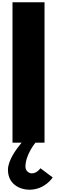

<svg xmlns="http://www.w3.org/2000/svg" viewBox="-20 -1258 501 1690"><path d="M372 -1238H90V-2H170C125 52 50 153 50 236C50 367 160 412 238 412C376 412 444 304 444 304L336 223C336 223 306 268 260 268C235 268 204 247 204 209C204 103 292 -2 292 -2H372Z"/></svg>

Font: Hussar Dziwak
Style: Regular
Weight: 400
Version: Version 1.022